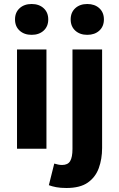

<svg xmlns="http://www.w3.org/2000/svg" viewBox="-20 -743 594 959"><path d="M65 0V-496H212V0ZM138 -569Q101 -569 78 -590Q55 -611 55 -646Q55 -681 78 -702Q101 -723 138 -723Q175 -723 198 -702Q221 -681 221 -646Q221 -611 198 -590Q175 -569 138 -569ZM312 196Q282 196 261 192Q240 188 224 182L251 74Q261 77 270.5 79Q280 81 290 81Q319 81 330.5 61.5Q342 42 342 1V-496H490V-4Q490 51 473.5 96.5Q457 142 418.5 169Q380 196 312 196ZM416 -569Q379 -569 356 -590Q333 -611 333 -646Q333 -681 356 -702Q379 -723 416 -723Q453 -723 476 -702Q499 -681 499 -646Q499 -611 476 -590Q453 -569 416 -569Z"/></svg>

Font: Source Sans 3 ExtraLight
Style: Bold
Weight: 700
Version: Version 3.052;hotconv 1.1.0;makeotfexe 2.6.0